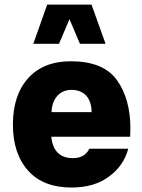

<svg xmlns="http://www.w3.org/2000/svg" viewBox="-20 -817 622 842"><path d="M550.8 -217.3C551.3 -230 551.8 -242.2 551.8 -254.4C551.8 -339.8 532.2 -410.6 492.7 -465.8C453.1 -521 385.7 -548.3 290.5 -548.3C210.4 -548.3 147.9 -523.4 103.5 -474.1C59.1 -424.8 36.6 -356.9 36.6 -271.5C36.6 -185.1 59.1 -117.7 103.5 -68.4C147.9 -19 211.4 5.4 293 5.4C360.4 5.4 415.5 -10.7 458.5 -43C501.5 -74.7 529.3 -115.2 542.5 -164.6H371.6C358.4 -137.2 334.5 -123.5 298.8 -123.5C240.7 -123.5 210.4 -158.7 205.1 -217.3ZM206.1 -325.2C207.5 -383.3 241.7 -422.9 293 -422.9C351.6 -422.9 381.3 -384.3 381.8 -325.2ZM381.3 -796.9H187L126 -625H238.8L284.7 -732.9L330.6 -625H442.9Z"/></svg>

Font: Estedad ExtraBold
Style: Regular
Weight: 800
Designer: Amin Abedi
Version: Version 7.3